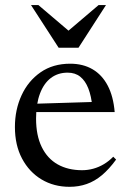

<svg xmlns="http://www.w3.org/2000/svg" viewBox="-20 -710 498 740"><path d="M250.5 -464.5Q300 -464.5 336.8 -443Q373.5 -421.5 395.2 -380Q417 -338.5 422 -278H107.5L108.5 -310L371.5 -318L336 -297.5Q332 -339.5 320.5 -369Q309 -398.5 289.5 -414.2Q270 -430 240.5 -430Q203.5 -430 176.2 -409.5Q149 -389 134 -349.2Q119 -309.5 119 -253Q119 -188 140.8 -143.5Q162.5 -99 202.2 -76.5Q242 -54 296.5 -54Q318.5 -54 339.5 -59.8Q360.5 -65.5 380.2 -77.2Q400 -89 416.5 -106L427.5 -95Q400.5 -58 372.8 -34.8Q345 -11.5 314.2 -0.8Q283.5 10 248 10Q187.5 10 140 -18.5Q92.5 -47 65 -98.8Q37.5 -150.5 37.5 -220.5Q37.5 -287 63 -342.5Q88.5 -398 136.2 -431.2Q184 -464.5 250.5 -464.5ZM255 -582.5H233L360 -690.5H388.5L282.5 -526H206L99.5 -690.5H128Z"/></svg>

Font: Newsreader 36pt
Style: Regular
Weight: 400
Designer: Hugues Gentile
Foundry: Production Type
Version: Version 1.003